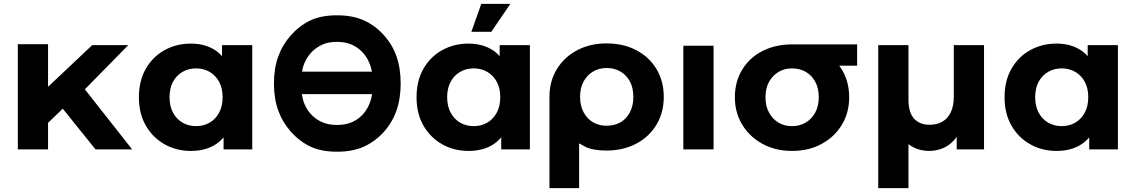

<svg xmlns="http://www.w3.org/2000/svg" viewBox="-20 -771 5858 991"><path d="M473 0 304 -210 228 -137V0H72V-543H228V-323L456 -538H642L418 -310L662 0Z M965 8Q890 8 829 -26.5Q768 -61 732.5 -123Q697 -185 697 -269Q697 -354 732.5 -416Q768 -478 829 -512Q890 -546 965 -546Q1034 -546 1084 -516Q1108 -502 1126 -481V-538H1282V0H1134V-62Q1114 -38 1087 -22Q1036 8 965 8ZM992 -120Q1031 -120 1062 -138Q1093 -156 1111 -189.5Q1129 -223 1129 -269Q1129 -316 1111 -349Q1093 -382 1062 -400Q1031 -418 992 -418Q953 -418 922 -400Q891 -382 873 -349Q855 -316 855 -269Q855 -223 873 -189.5Q891 -156 922 -138Q953 -120 992 -120Z M1720 12Q1637 12 1581 -15Q1525 -42 1481.5 -91Q1438 -140 1416 -201Q1394 -262 1394 -340Q1394 -418 1416 -479Q1438 -540 1481.5 -589Q1525 -638 1581 -665Q1637 -692 1719 -692Q1802 -692 1860 -665Q1918 -638 1961.5 -589.5Q2005 -541 2026.5 -480Q2048 -419 2048 -340Q2048 -262 2026.5 -200.5Q2005 -139 1961.5 -90.5Q1918 -42 1860 -15Q1802 12 1720 12ZM1900 -401Q1897 -415 1893 -428Q1881 -466 1857.5 -494Q1834 -522 1800 -538.5Q1766 -555 1719 -555Q1673 -555 1639 -538.5Q1605 -522 1581 -494Q1557 -466 1545 -428Q1541 -415 1539 -401ZM1719 -126Q1766 -126 1800 -142Q1834 -158 1857.5 -186Q1881 -214 1893 -252Q1898 -268 1900 -285H1538Q1541 -268 1545 -252Q1557 -214 1581 -186Q1605 -158 1639 -142Q1673 -126 1719 -126Z M2413 -607 2464 -751H2614L2516 -607ZM2398 8Q2323 8 2262 -26.5Q2201 -61 2165.5 -123Q2130 -185 2130 -269Q2130 -354 2165.5 -416Q2201 -478 2262 -512Q2323 -546 2398 -546Q2466 -546 2517 -516Q2541 -502 2559 -481V-538H2715V0H2567V-62Q2547 -38 2520 -22Q2469 8 2398 8ZM2425 -120Q2464 -120 2495 -138Q2526 -156 2544 -189.5Q2562 -223 2562 -269Q2562 -316 2544 -349Q2526 -382 2495 -400Q2464 -418 2425 -418Q2386 -418 2355 -400Q2324 -382 2306 -349Q2288 -316 2288 -269Q2288 -223 2306 -189.5Q2324 -156 2355 -138Q2386 -120 2425 -120Z M3111 6Q3046 6 3008 -10Q2977 -26 2969 -31V200H2816V-271Q2816 -352 2854.5 -414.5Q2893 -477 2959.5 -512Q3026 -547 3111 -547Q3197 -547 3264 -512Q3331 -477 3368.5 -414.5Q3406 -352 3406 -271Q3406 -190 3368.5 -127.5Q3331 -65 3264 -29.5Q3197 6 3111 6ZM3111 -122Q3151 -122 3182 -139.5Q3213 -157 3231 -191Q3249 -225 3249 -271Q3249 -318 3231 -351Q3213 -384 3182 -402Q3151 -420 3112 -420Q3072 -420 3041.5 -402Q3011 -384 2992.5 -351Q2974 -318 2974 -271Q2974 -225 2992.5 -191Q3011 -157 3041.5 -139.5Q3072 -122 3111 -122Z M3507 0V-535H3663V0Z M4068 8Q3983 8 3916.5 -28Q3850 -64 3811.5 -126.5Q3773 -189 3773 -269Q3773 -350 3811.5 -412.5Q3850 -475 3917 -508.5Q3984 -542 4070 -542Q4096 -542 4116 -542Q4136 -542 4153 -542H4163Q4164 -542 4165 -542H4167Q4168 -542 4168 -542H4170Q4171 -542 4172 -542H4177Q4178 -542 4179 -542H4183Q4184 -542 4184 -542H4404V-432H4312Q4314 -429 4316 -426Q4363 -359 4363 -269Q4363 -189 4325 -126.5Q4287 -64 4220.5 -28Q4154 8 4068 8ZM4068 -120Q4107 -120 4138 -138Q4169 -156 4187.5 -189.5Q4206 -223 4206 -269Q4206 -316 4188 -349Q4170 -382 4139 -400Q4108 -418 4068 -418Q4029 -418 3998.5 -400Q3968 -382 3949.5 -349Q3931 -316 3931 -269Q3931 -223 3949.5 -189.5Q3968 -156 3998.5 -138Q4029 -120 4068 -120Z M4513 200V-538H4669V-258Q4669 -190 4698 -158.5Q4727 -127 4778 -127Q4815 -127 4843 -142.5Q4871 -158 4887 -190.5Q4903 -223 4903 -272V-538H5059V0H4918V-65Q4911 -54 4902 -45Q4876 -17 4843 -4.5Q4810 8 4777 8Q4730 8 4694 -11Q4681 -18 4669 -27V200Z M5433 8Q5358 8 5297 -26.5Q5236 -61 5200.5 -123Q5165 -185 5165 -269Q5165 -354 5200.5 -416Q5236 -478 5297 -512Q5358 -546 5433 -546Q5502 -546 5552 -516Q5576 -502 5594 -481V-538H5750V0H5602V-62Q5582 -38 5555 -22Q5504 8 5433 8ZM5460 -120Q5499 -120 5530 -138Q5561 -156 5579 -189.5Q5597 -223 5597 -269Q5597 -316 5579 -349Q5561 -382 5530 -400Q5499 -418 5460 -418Q5421 -418 5390 -400Q5359 -382 5341 -349Q5323 -316 5323 -269Q5323 -223 5341 -189.5Q5359 -156 5390 -138Q5421 -120 5460 -120Z"/></svg>

Font: Montserrat Z
Style: Bold
Weight: 700
Designer: Julieta Ulanovsky
Foundry: Julieta Ulanovsky
Version: Version 8.000